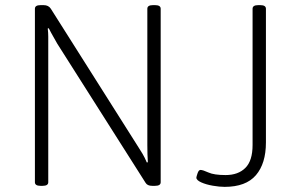

<svg xmlns="http://www.w3.org/2000/svg" viewBox="-20 -722 1161 748"><path d="M138 2Q116 2 116 -12V-688Q116 -702 138 -702H150Q169 -702 178 -688L519 -149Q527 -137 535.5 -122.5Q544 -108 552 -89L556 -90Q555 -107 554.5 -121.5Q554 -136 554 -157V-688Q554 -702 576 -702H584Q606 -702 606 -688V-12Q606 2 584 2H573Q554 2 547 -10L203 -552Q196 -565 187.5 -579.5Q179 -594 170 -612L166 -611Q168 -594 168 -579.5Q168 -565 168 -543V-12Q168 2 146 2ZM855 6Q835 6 809 1.5Q783 -3 764 -11.5Q745 -20 745 -30Q745 -33 749.5 -46.5Q754 -60 761 -60Q770 -60 792 -50Q814 -40 859 -40Q908 -40 936 -68Q964 -96 964 -157V-688Q964 -702 986 -702H994Q1016 -702 1016 -688V-167Q1016 -85 977 -39.5Q938 6 855 6Z"/></svg>

Font: Asap ExtraLight
Style: Regular
Weight: 200
Designer: Pablo Cosgaya
Foundry: Omnibus-Type
Version: Version 3.001; ttfautohint (v1.8.4.7-5d5b)